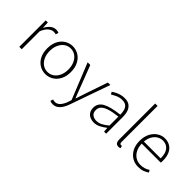

<svg xmlns="http://www.w3.org/2000/svg" viewBox="2 -1482 2465 2465"><g transform="rotate(45 1234.0 -250.0)"><path d="M92 0V-480H130L134 -391H137Q160 -435 194.5 -463.5Q229 -492 273 -492Q286 -492 297.5 -490Q309 -488 321 -482L309 -444Q299 -447 290.5 -448.5Q282 -450 267 -450Q235 -450 199.5 -422.5Q164 -395 136 -327V0Z M574 12Q517 12 467.5 -17.5Q418 -47 388.5 -103.5Q359 -160 359 -239Q359 -319 388.5 -376Q418 -433 467.5 -462.5Q517 -492 574 -492Q632 -492 681 -462.5Q730 -433 760 -376Q790 -319 790 -239Q790 -160 760 -103.5Q730 -47 681 -17.5Q632 12 574 12ZM574 -27Q623 -27 661.5 -53.5Q700 -80 722 -128Q744 -176 744 -239Q744 -302 722 -350.5Q700 -399 661.5 -426Q623 -453 574 -453Q526 -453 488 -426Q450 -399 427.5 -350.5Q405 -302 405 -239Q405 -176 427.5 -128Q450 -80 488 -53.5Q526 -27 574 -27Z M914 219Q900 219 887 216Q874 213 865 208L877 171Q885 174 895 176Q905 178 914 178Q958 178 988.5 141.5Q1019 105 1037 51L1050 9L853 -480H901L1017 -178Q1028 -148 1042 -112Q1056 -76 1069 -44H1073Q1084 -76 1095.5 -112Q1107 -148 1117 -178L1220 -480H1265L1075 60Q1062 100 1040.5 136.5Q1019 173 988 196Q957 219 914 219Z M1454 12Q1416 12 1384.5 -2Q1353 -16 1334 -45.5Q1315 -75 1315 -119Q1315 -200 1390 -241.5Q1465 -283 1625 -301Q1625 -338 1616.5 -373Q1608 -408 1583.5 -430.5Q1559 -453 1511 -453Q1463 -453 1423 -434.5Q1383 -416 1358 -399L1338 -430Q1355 -443 1382 -457.5Q1409 -472 1443.5 -482Q1478 -492 1517 -492Q1573 -492 1606.5 -467Q1640 -442 1654.5 -400Q1669 -358 1669 -307V0H1631L1627 -62H1624Q1588 -33 1544.5 -10.5Q1501 12 1454 12ZM1462 -27Q1503 -27 1541.5 -46.5Q1580 -66 1625 -104V-266Q1526 -255 1468 -235.5Q1410 -216 1385 -188Q1360 -160 1360 -122Q1360 -71 1390.5 -49Q1421 -27 1462 -27Z M1899 8Q1879 8 1866 0Q1853 -8 1846.5 -25Q1840 -42 1840 -68V-719H1884V-62Q1884 -45 1890.5 -38Q1897 -31 1907 -31Q1910 -31 1913.5 -31.5Q1917 -32 1923 -33L1931 2Q1924 5 1916.5 6.5Q1909 8 1899 8Z M2259 12Q2197 12 2147 -18Q2097 -48 2067 -104.5Q2037 -161 2037 -239Q2037 -318 2067 -374.5Q2097 -431 2144.5 -461.5Q2192 -492 2246 -492Q2303 -492 2344.5 -466Q2386 -440 2408 -390.5Q2430 -341 2430 -270Q2430 -262 2429.5 -252.5Q2429 -243 2427 -233H2064V-271H2388Q2388 -363 2350 -408.5Q2312 -454 2247 -454Q2207 -454 2169 -431Q2131 -408 2106.5 -360.5Q2082 -313 2082 -241Q2082 -175 2106 -126.5Q2130 -78 2171 -52.5Q2212 -27 2263 -27Q2302 -27 2334.5 -37.5Q2367 -48 2392 -66L2410 -35Q2382 -16 2347 -2Q2312 12 2259 12Z"/></g></svg>

Font: Source Sans 3 ExtraLight Light
Style: Regular
Weight: 300
Version: Version 3.052;hotconv 1.1.0;makeotfexe 2.6.0